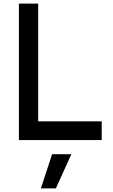

<svg xmlns="http://www.w3.org/2000/svg" viewBox="-20 -785 632 1076"><path d="M86 -765H194V-105H550V0H86ZM272 79H380L293 271H209Z"/></svg>

Font: Application Medium
Style: Regular
Weight: 500
Designer: Wei Huang
Foundry: Wei Huang
Version: Version 0.012